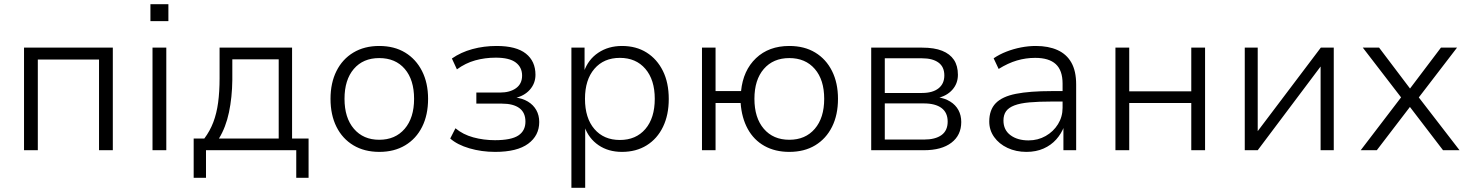

<svg xmlns="http://www.w3.org/2000/svg" viewBox="-20 -719 7039 919"><path d="M95 0V-491H520V0H454V-434H161V0Z M700 -618V-699H786V-618ZM710 0V-491H776V0Z M907 132V-56H958Q985 -92 1001 -134Q1017 -176 1024 -228Q1031 -280 1031 -344V-491H1378V-56H1457V132H1398V0H966V132ZM1028 -56H1314V-435H1092V-336Q1091 -253 1076 -181.5Q1061 -110 1028 -56Z M1796 8Q1724 8 1671.5 -23.5Q1619 -55 1590.5 -112Q1562 -169 1562 -246Q1562 -322 1590.5 -379Q1619 -436 1671.5 -467.5Q1724 -499 1795 -499Q1867 -499 1919 -467.5Q1971 -436 2000 -379Q2029 -322 2029 -246Q2029 -169 2000.5 -112Q1972 -55 1919.5 -23.5Q1867 8 1796 8ZM1795 -50Q1872 -50 1917 -102.5Q1962 -155 1962 -246Q1962 -337 1917.5 -389Q1873 -441 1795 -441Q1718 -441 1673.5 -389Q1629 -337 1629 -246Q1629 -155 1674 -102.5Q1719 -50 1795 -50Z M2350 8Q2285 8 2227 -9Q2169 -26 2135 -56L2160 -105Q2196 -75 2245.5 -61.5Q2295 -48 2349 -48Q2427 -48 2461 -70.5Q2495 -93 2495 -137Q2495 -180 2466 -201.5Q2437 -223 2382 -223H2260V-276H2373Q2421 -276 2450 -297Q2479 -318 2479 -357Q2479 -397 2448.5 -420Q2418 -443 2353 -443Q2301 -443 2254.5 -430Q2208 -417 2167 -387L2143 -439Q2186 -469 2241 -484Q2296 -499 2357 -499Q2451 -499 2497 -462.5Q2543 -426 2543 -361Q2543 -320 2516 -289.5Q2489 -259 2442 -249V-253Q2480 -249 2506.5 -233Q2533 -217 2547 -192Q2561 -167 2561 -135Q2561 -70 2508 -31Q2455 8 2350 8Z M2715 180V-491H2778V-376H2775Q2795 -434 2843.5 -466.5Q2892 -499 2957 -499Q3025 -499 3075 -467.5Q3125 -436 3153 -379.5Q3181 -323 3181 -245Q3181 -169 3153.5 -112Q3126 -55 3075.5 -23.5Q3025 8 2957 8Q2892 8 2845 -24Q2798 -56 2778 -112H2781V180ZM2947 -49Q3024 -49 3069 -101.5Q3114 -154 3114 -246Q3114 -337 3069 -389.5Q3024 -442 2947 -442Q2870 -442 2825 -389.5Q2780 -337 2780 -246Q2780 -154 2825 -101.5Q2870 -49 2947 -49Z M3758 8Q3690 8 3639 -20.5Q3588 -49 3559 -102Q3530 -155 3525 -226H3405V0H3340V-491H3405V-283H3527Q3537 -382 3598.5 -440.5Q3660 -499 3758 -499Q3830 -499 3882 -467.5Q3934 -436 3962.5 -379Q3991 -322 3991 -246Q3991 -169 3962.5 -112Q3934 -55 3882 -23.5Q3830 8 3758 8ZM3758 -50Q3835 -50 3880 -102.5Q3925 -155 3925 -246Q3925 -337 3880 -389Q3835 -441 3758 -441Q3681 -441 3636 -389Q3591 -337 3591 -246Q3591 -155 3636 -102.5Q3681 -50 3758 -50Z M4150 0V-491H4394Q4452 -491 4489.5 -476Q4527 -461 4546 -432.5Q4565 -404 4565 -361Q4565 -319 4538 -289Q4511 -259 4467 -250V-254Q4502 -249 4528 -233Q4554 -217 4567.5 -192Q4581 -167 4581 -135Q4581 -72 4534 -36Q4487 0 4403 0ZM4215 -51H4402Q4457 -51 4486.5 -72.5Q4516 -94 4516 -137Q4516 -180 4486.5 -202Q4457 -224 4402 -224H4215ZM4215 -274H4393Q4444 -274 4472 -296Q4500 -318 4500 -358Q4500 -399 4472 -419.5Q4444 -440 4393 -440H4215Z M4893 8Q4843 8 4802.5 -11Q4762 -30 4738.5 -63Q4715 -96 4715 -137Q4715 -193 4746 -225Q4777 -257 4843 -270Q4909 -283 5014 -283H5079V-233H5016Q4952 -233 4907.5 -229Q4863 -225 4835.5 -214.5Q4808 -204 4795.5 -186.5Q4783 -169 4783 -142Q4783 -97 4816.5 -72Q4850 -47 4903 -47Q4948 -47 4985 -68Q5022 -89 5044 -124.5Q5066 -160 5066 -203V-319Q5066 -382 5033.5 -412Q5001 -442 4935 -442Q4890 -442 4847.5 -429.5Q4805 -417 4760 -389L4736 -440Q4764 -459 4797.5 -472Q4831 -485 4867 -492Q4903 -499 4938 -499Q4998 -499 5041.5 -479.5Q5085 -460 5108 -419.5Q5131 -379 5131 -315V0H5070V-113H5073Q5060 -79 5035.5 -51.5Q5011 -24 4975 -8Q4939 8 4893 8Z M5319 0V-491H5385V-282H5682V-491H5748V0H5682V-226H5385V0Z M5938 0V-491H6000V-78H5990L6302 -491H6364V0H6301V-414H6311L6000 0Z M6493 0 6700 -271V-235L6503 -491H6581L6733 -290H6725L6877 -491H6954L6759 -237L6760 -267L6966 0H6887L6724 -213H6733L6570 0Z"/></svg>

Font: Nunito Sans 9pt Light
Style: Regular
Weight: 300
Version: Version 3.101;gftools[0.9.27]